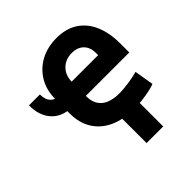

<svg xmlns="http://www.w3.org/2000/svg" viewBox="-248 -928 1365 1365"><g transform="rotate(-45 435.0 -245.5)"><path d="M50.3 -535.6H160.2Q160.2 -483.4 186 -457Q211.9 -429.2 258.8 -429.2V-310.5Q161.6 -310.5 106 -370.6Q50.3 -430.7 50.3 -535.6ZM561.5 11.2Q453.6 11.2 375.5 -24.9Q298.3 -60.5 255.9 -128.9Q214.4 -195.8 214.4 -291V-434.6Q214.4 -523.9 254.4 -591.8Q295.9 -661.1 365.2 -698.2Q436 -736.3 527.8 -736.3Q620.1 -736.3 685.5 -695.3Q751.5 -652.8 785.6 -576.2Q820.8 -497.1 820.8 -388.7V-297.4H343.8V-440.4H650.9V-461.4Q650.9 -519 618.7 -551.3Q585.9 -584 529.3 -584Q464.8 -584 424.3 -543Q384.3 -502.4 384.3 -434.6V-291Q384.3 -218.8 430.2 -180.2Q476.1 -141.1 568.4 -141.1Q603 -141.1 658.7 -148.9Q707 -155.3 754.4 -168.5L779.3 -22.9Q759.3 -13.7 720.7 -5.9Q689 1 642.6 6.8Q606.9 11.2 561.5 11.2ZM452.1 -43.5H619.6V245.1H452.1Z"/></g></svg>

Font: My Font
Style: Regular
Weight: 500
Designer: Rasmus Andersson
Foundry: rsms
Version: Version 0.001